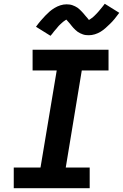

<svg xmlns="http://www.w3.org/2000/svg" viewBox="-20 -999 653 1019"><path d="M53 0V-110H195L281 -625H153V-735H556V-625H414L329 -110H456V0ZM248 -809 171 -857Q184 -875 196.5 -889.5Q209 -904 220.5 -916Q232 -928 243.5 -938Q255 -948 270 -957Q285 -966 301 -971Q317 -976 333 -976Q341 -976 349 -975Q357 -974 364 -971.5Q371 -969 378.5 -965.5Q386 -962 391.5 -958Q397 -954 403.5 -948Q410 -942 415 -936.5Q420 -931 424 -926.5Q428 -922 434 -914.5Q440 -907 444.5 -902.5Q449 -898 452 -893Q455 -895 459 -897.5Q463 -900 467.5 -903.5Q472 -907 475 -909.5Q478 -912 480.5 -914.5Q483 -917 486 -920Q489 -923 492 -926Q495 -929 498.5 -933Q502 -937 505.5 -941Q509 -945 512.5 -949.5Q516 -954 520 -958.5Q524 -963 528 -968.5Q532 -974 536 -979L613 -931Q600 -913 588 -898.5Q576 -884 564 -872.5Q552 -861 540.5 -850.5Q529 -840 514.5 -831Q500 -822 483.5 -817Q467 -812 451 -812Q443 -812 435 -813Q427 -814 420 -816.5Q413 -819 405.5 -822.5Q398 -826 392.5 -830Q387 -834 380.5 -840Q374 -846 369 -851.5Q364 -857 360.5 -861.5Q357 -866 351 -873.5Q345 -881 339.5 -886.5Q334 -892 332 -895Q329 -893 325 -890.5Q321 -888 316.5 -884.5Q312 -881 309.5 -878.5Q307 -876 304 -873.5Q301 -871 298 -868Q295 -865 292 -862Q289 -859 286 -855Q283 -851 279.5 -847Q276 -843 272 -838.5Q268 -834 264.5 -829.5Q261 -825 257 -819.5Q253 -814 248 -809Z"/></svg>

Font: Iosevka SS04 XBd Ex
Style: Italic
Weight: 800
Width: 7
Italic angle: -9°
Monospace: yes
Designer: Belleve Invis
Foundry: Belleve Invis
Version: Version 19.0.0; ttfautohint (v1.8.4)